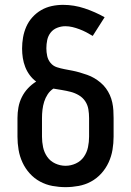

<svg xmlns="http://www.w3.org/2000/svg" viewBox="-20 -763 540 791"><path d="M250 8Q223 8 196 3Q169 -2 145 -15Q121 -28 102.5 -48.5Q84 -69 72.5 -94Q61 -119 56.5 -146Q52 -173 52 -200V-277Q52 -299 56 -321Q60 -343 70 -363Q80 -383 95 -399Q110 -415 129 -427Q114 -438 102.5 -453.5Q91 -469 84 -487Q77 -505 74 -524Q71 -543 71 -563Q71 -586 75 -609Q79 -632 88.5 -653.5Q98 -675 114 -692.5Q130 -710 150 -721.5Q170 -733 193 -738Q216 -743 240 -743Q285 -743 328.5 -728.5Q372 -714 411 -692L362 -615Q349 -623 335.5 -630Q322 -637 307.5 -642.5Q293 -648 278.5 -651.5Q264 -655 249 -655Q232 -655 215.5 -648.5Q199 -642 188.5 -628.5Q178 -615 174.5 -598Q171 -581 171 -564Q171 -548 174.5 -532Q178 -516 188.5 -503.5Q199 -491 214.5 -486Q230 -481 246 -478Q262 -475 277.5 -472Q293 -469 308.5 -464.5Q324 -460 339.5 -454.5Q355 -449 368.5 -441Q382 -433 394.5 -422.5Q407 -412 416.5 -399Q426 -386 432.5 -371.5Q439 -357 442.5 -341Q446 -325 447 -309Q448 -293 448 -277V-200Q448 -173 443.5 -146Q439 -119 427.5 -94Q416 -69 397.5 -48.5Q379 -28 355 -15Q331 -2 304 3Q277 8 250 8ZM250 -80Q272 -80 292.5 -89.5Q313 -99 325.5 -117Q338 -135 342.5 -156.5Q347 -178 347 -200V-277Q347 -295 344 -313Q341 -331 331 -346Q321 -361 305 -370.5Q289 -380 271.5 -384.5Q254 -389 236 -392Q218 -395 200 -398Q186 -389 176.5 -374.5Q167 -360 162 -344Q157 -328 155 -311Q153 -294 153 -277V-200Q153 -178 157.5 -156.5Q162 -135 174.5 -117Q187 -99 207.5 -89.5Q228 -80 250 -80Z"/></svg>

Font: Iosevka SS04 Semibold
Style: Regular
Weight: 600
Monospace: yes
Designer: Belleve Invis
Foundry: Belleve Invis
Version: Version 19.0.0; ttfautohint (v1.8.4)